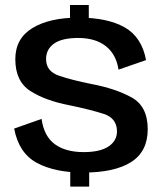

<svg xmlns="http://www.w3.org/2000/svg" viewBox="-20 -710 612 746"><path d="M252 -612H325V-690.5H252ZM253 15H326.5V-61.5H253ZM303.5 -39.5Q425.5 -39.5 489.8 -80.5Q554 -121.5 554 -208Q554 -297 491.2 -331.5Q428.5 -366 335.5 -383.5Q258.5 -399 208.8 -416Q159 -433 159 -480.5Q159 -518.5 189.8 -540.5Q220.5 -562.5 284 -562.5Q350.5 -562.5 391 -530.8Q431.5 -499 440.5 -439.5L547.5 -476.5Q531 -566 464.2 -603.8Q397.5 -641.5 285.5 -641.5Q172.5 -641.5 106 -601Q39.5 -560.5 39.5 -480Q39.5 -394 97.8 -356.5Q156 -319 250 -301Q329.5 -284.5 382 -267.8Q434.5 -251 434.5 -199.5Q434.5 -163 401.8 -141Q369 -119 305 -119Q235 -119 193 -149.8Q151 -180.5 141.5 -248L35 -210.5Q53 -115 123.2 -77.2Q193.5 -39.5 303.5 -39.5Z"/></svg>

Font: Anybody UltraCondensed Thin Medium
Style: Regular
Weight: 500
Version: Version 1.111